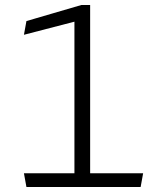

<svg xmlns="http://www.w3.org/2000/svg" viewBox="-20 -750 660 770"><path d="M278.5 0V-697.5L324.5 -675L76 -610.5L86 -665.5L306.5 -730H341.5V0ZM76 -55H554L544 0H86Z"/></svg>

Font: Monaspace Argon Var
Style: Regular
Weight: 400
Designer: Riley Cran and the Lettermatic Team
Version: Version 1.000 (Monaspace Argon Var)